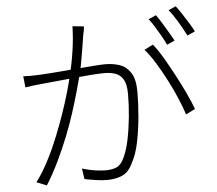

<svg xmlns="http://www.w3.org/2000/svg" viewBox="-57 -899 1114 986"><g transform="rotate(-5 500.0 -405.5)"><path d="M406 -773Q405 -763 403 -751.5Q401 -740 398 -728Q396 -713 390.5 -680Q385 -647 378.5 -608.5Q372 -570 364 -535Q353 -493 338.5 -441.5Q324 -390 305.5 -332.5Q287 -275 263 -215Q239 -155 210 -94.5Q181 -34 145 24L93 3Q126 -41 155.5 -97.5Q185 -154 210 -215.5Q235 -277 255.5 -336.5Q276 -396 290.5 -447Q305 -498 313 -535Q327 -590 336.5 -655.5Q346 -721 347 -779ZM750 -649Q774 -620 800.5 -575Q827 -530 853.5 -480Q880 -430 902 -383Q924 -336 937 -301L889 -277Q877 -314 857 -361.5Q837 -409 811 -459Q785 -509 758 -553Q731 -597 705 -626ZM73 -545Q94 -544 112.5 -544Q131 -544 152 -545Q174 -546 209.5 -548.5Q245 -551 286.5 -554.5Q328 -558 369.5 -561.5Q411 -565 445.5 -567.5Q480 -570 498 -570Q539 -570 573 -558Q607 -546 628.5 -512.5Q650 -479 650 -414Q650 -354 644 -286.5Q638 -219 625.5 -157.5Q613 -96 591 -56Q569 -7 534.5 8Q500 23 456 23Q428 23 395.5 18Q363 13 340 8L332 -47Q354 -40 376.5 -35.5Q399 -31 419.5 -29Q440 -27 454 -27Q484 -27 508 -36.5Q532 -46 549 -83Q567 -121 578 -175Q589 -229 595 -289.5Q601 -350 601 -407Q601 -457 586.5 -482Q572 -507 547 -516Q522 -525 489 -525Q462 -525 417 -521.5Q372 -518 320.5 -513Q269 -508 225 -503.5Q181 -499 157 -497Q142 -496 119.5 -493Q97 -490 79 -487ZM779 -798Q792 -781 806.5 -756.5Q821 -732 836.5 -706.5Q852 -681 863 -660L823 -642Q814 -662 799.5 -687.5Q785 -713 769.5 -738Q754 -763 740 -781ZM884 -835Q898 -817 914 -792.5Q930 -768 945.5 -743Q961 -718 971 -698L931 -680Q914 -714 891.5 -752Q869 -790 846 -818Z"/></g></svg>

Font: Noto Sans SC Thin Light
Style: Regular
Weight: 300
Version: Version 2.004-H2;hotconv 1.0.118;makeotfexe 2.5.65603